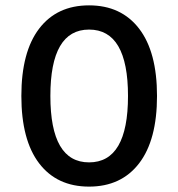

<svg xmlns="http://www.w3.org/2000/svg" viewBox="-20 -690 668 720"><path d="M501.7 -77.6Q434.6 9.8 314 9.8Q193.4 9.8 126.7 -77.6Q60.1 -165 60.1 -330.1Q60.1 -495.1 126.7 -582.5Q193.4 -669.9 314 -669.9Q434.6 -669.9 501.7 -582.5Q568.8 -495.1 568.8 -330.1Q568.8 -165 501.7 -77.6ZM314 -81.1Q460 -81.1 460 -330.1Q460 -579.1 314 -579.1Q168.9 -579.1 168.9 -330.1Q168.9 -81.1 314 -81.1Z"/></svg>

Font: Work Sans Medium
Style: Regular
Weight: 500
Designer: Wei Huang
Foundry: Wei Huang
Version: Version 2.012